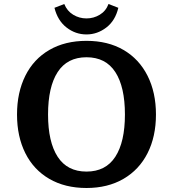

<svg xmlns="http://www.w3.org/2000/svg" viewBox="-20 -924 865 959"><path d="M65 -352Q65 -462 106.5 -545.5Q148 -629 226.5 -674.5Q305 -720 412 -720Q519 -720 597 -674.5Q675 -629 717 -545.5Q759 -462 759 -352Q759 -242 717 -159Q675 -76 596.5 -30.5Q518 15 412 15Q305 15 226.5 -30.5Q148 -76 106.5 -159Q65 -242 65 -352ZM604 -352Q604 -490 556 -564Q508 -638 412 -638Q316 -638 268 -564Q220 -490 220 -352Q220 -215 268 -141Q316 -67 412 -67Q508 -67 556 -141Q604 -215 604 -352ZM412 -832Q448 -832 478.5 -850.5Q509 -869 522 -904L571 -885Q556 -821 511 -786.5Q466 -752 412 -752Q357 -752 312.5 -786.5Q268 -821 252 -885L301 -904Q315 -869 345.5 -850.5Q376 -832 412 -832Z"/></svg>

Font: Andada Pro ExtraBold
Style: Regular
Weight: 800
Designer: Carolina Giovagnoli
Foundry: Huerta Tipografica
Version: Version 3.005; ttfautohint (v1.8.4)